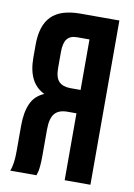

<svg xmlns="http://www.w3.org/2000/svg" viewBox="-81 -753 564 806"><g transform="rotate(10 201.0 -350.0)"><path d="M131.8 0H20Q32.2 -28.3 32.2 -85V-192.9Q32.2 -251 48.8 -288.1Q65.4 -325.2 105 -341.8Q33.2 -375.5 33.2 -483.9V-539.1Q33.2 -621.1 72.3 -660.6Q111.3 -700.2 195.8 -700.2H361.8V0H252V-285.2H213.9Q176.3 -285.2 159.2 -264.6Q142.1 -244.1 142.1 -195.8V-85.9Q142.1 -59.1 140.4 -41.7Q138.7 -24.4 137.2 -18.3Q135.7 -12.2 131.8 0ZM252 -600.1H199.2Q169.9 -600.1 156.5 -582.8Q143.1 -565.4 143.1 -527.8V-459Q143.1 -418.5 159.7 -401.6Q176.3 -384.8 209 -384.8H252Z"/></g></svg>

Font: VL Bebas Neue Bold
Style: Regular
Weight: 700
Designer: Ryoichi Tsunekawa
Foundry: Ryoichi Tsunekawa
Version: Version 1.300